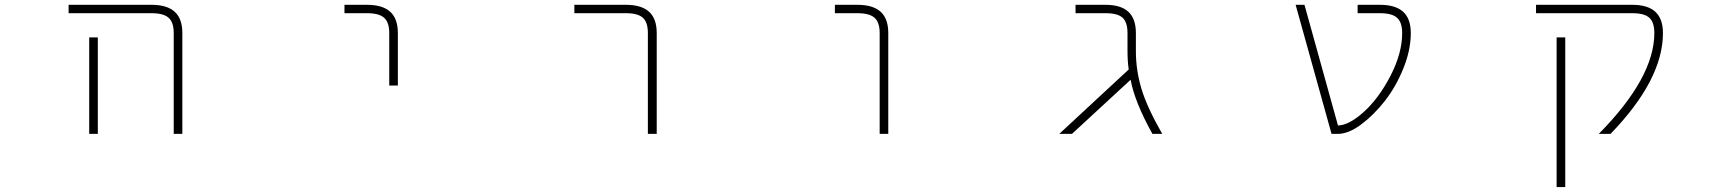

<svg xmlns="http://www.w3.org/2000/svg" viewBox="-20 -544 7040 783"><path d="M597.7 -490.2H259.8V-524.4H597.7Q661.1 -524.4 692.4 -496.1Q723.6 -467.8 723.6 -409.2V2H688.5V-409.2Q688.5 -453.1 667.5 -471.7Q646.5 -490.2 597.7 -490.2ZM343.8 -391.6H378.9V-24.4V2H343.8V-24.4Z M1476.6 -490.2H1384.8V-524.4H1476.6Q1540 -524.4 1571.3 -496.1Q1602.5 -467.8 1602.5 -409.2V-195.3H1567.4V-409.2Q1567.4 -453.1 1546.4 -471.7Q1525.4 -490.2 1476.6 -490.2Z M2322.3 -490.2V-524.4H2532.2Q2595.7 -524.4 2627 -496.1Q2658.2 -467.8 2658.2 -409.2V2H2622.1V-409.2Q2622.1 -453.1 2601.6 -471.7Q2581.1 -490.2 2532.2 -490.2Z M3476.6 -490.2H3384.8V-524.4H3476.6Q3540 -524.4 3571.3 -496.1Q3602.5 -467.8 3602.5 -409.2V2H3567.4V-409.2Q3567.4 -453.1 3546.4 -471.7Q3525.4 -490.2 3476.6 -490.2Z M4612.3 -335Q4612.3 -257.8 4634.8 -182.6Q4657.2 -107.4 4719.7 2H4679.7Q4607.4 -127.9 4590.8 -218.8L4351.6 2H4299.8L4583 -260.7Q4578.1 -294.9 4578.1 -335V-409.2Q4578.1 -453.1 4558.1 -471.7Q4538.1 -490.2 4488.3 -490.2H4366.2V-524.4H4488.3Q4550.8 -524.4 4581.5 -496.1Q4612.3 -467.8 4612.3 -409.2Z M5607.4 -524.4Q5670.9 -524.4 5702.1 -496.1Q5733.4 -467.8 5733.4 -409.2Q5733.4 -339.8 5703.1 -265.1Q5672.9 -190.4 5627.9 -132.8Q5583 -75.2 5531.2 -36.6Q5479.5 2 5435.5 2H5410.2L5263.7 -524.4H5299.8L5436.5 -32.2Q5481.4 -33.2 5542 -87.9Q5603.5 -143.6 5650.9 -235.4Q5698.2 -327.1 5698.2 -409.2Q5698.2 -453.1 5677.2 -471.7Q5656.2 -490.2 5607.4 -490.2H5516.6V-524.4Z M6636.7 -524.4Q6700.2 -524.4 6731 -495.6Q6761.7 -466.8 6761.7 -409.2Q6761.7 -218.8 6547.9 2H6500Q6726.6 -227.5 6726.6 -409.2Q6726.6 -453.1 6706.1 -471.7Q6685.5 -490.2 6636.7 -490.2H6244.1V-524.4ZM6328.1 218.8V-391.6H6363.3V218.8Z"/></svg>

Font: GenEi Gothic M ExtraLight
Style: Regular
Weight: 200
Designer: o_tamon (Modified); [Source Han Sans]
Ryoko NISHIZUKA  (kana & ideographs); Paul D. Hunt (Latin, Greek & Cyrillic); Wenl
Version: Version 1.1a;Original Version 1.004